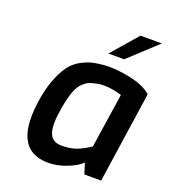

<svg xmlns="http://www.w3.org/2000/svg" viewBox="-136 -840 843 947"><g transform="rotate(20 285.5 -366.5)"><path d="M320 -602 439 -739H551L403 -602ZM194 -264Q179 -178 193.5 -137Q208 -96 258 -96Q303 -96 335 -108Q367 -120 405 -145L448 -431Q372 -454 318 -443Q293 -438 278.5 -432Q264 -426 246 -408.5Q228 -391 215.5 -355.5Q203 -320 194 -264ZM81 -290Q93 -353 113.5 -399.5Q134 -446 156 -471.5Q178 -497 209 -512.5Q240 -528 263.5 -533Q287 -538 319 -541Q381 -546 458 -529.5Q535 -513 571 -479L501 -1H413L395 -57Q373 -34 323 -14Q273 6 225 6Q28 6 81 -290Z"/></g></svg>

Font: Exo
Style: Demi Bold Italic
Weight: 600
Designer: Natanael Gama
Version: Version 1